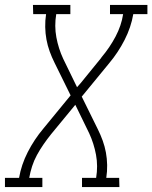

<svg xmlns="http://www.w3.org/2000/svg" viewBox="-53 -755 615 775"><path d="M-33 0V-37H24Q33 -90 59 -141Q85 -192 122 -236L232 -370L167 -502Q156 -524 147.5 -547.5Q139 -571 134.5 -595.5Q130 -620 129.5 -646Q129 -672 133 -698H81L80 -735H231V-698H174Q166 -650 174.5 -604.5Q183 -559 202 -518L258 -403L273 -420L356 -522V-523L357 -524Q390 -563 413.5 -607.5Q437 -652 444 -698H391V-735H542V-698H485Q476 -645 450 -594Q424 -543 387 -499L277 -365L342 -233Q353 -211 361.5 -187.5Q370 -164 374.5 -139.5Q379 -115 379.5 -89Q380 -63 376 -37H428L429 0H278V-37H335Q343 -85 334.5 -130.5Q326 -176 307 -217L251 -332L153 -213Q137 -193 122.5 -172Q108 -151 96 -129Q84 -107 76.5 -83.5Q69 -60 65 -37H118V0Z"/></svg>

Font: Iosevka Curly Slab Extralight
Style: Italic
Weight: 200
Italic angle: -9°
Monospace: yes
Designer: Belleve Invis
Foundry: Belleve Invis
Version: Version 22.1.2; ttfautohint (v1.8.4)